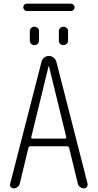

<svg xmlns="http://www.w3.org/2000/svg" viewBox="-20 -1039 540 1059"><path d="M152.3 -282.2Q151.4 -279.3 153.3 -276.9Q155.3 -274.4 158.2 -274.4H339.8Q342.8 -274.4 344.2 -276.9Q345.7 -279.3 345.7 -282.2L250 -673.8Q250 -674.8 249 -674.8Q248 -674.8 248 -673.8ZM55.7 0Q45.9 0 39.6 -7.3Q33.2 -14.6 36.1 -25.4L209 -698.2Q211.9 -711.9 223.6 -721.2Q235.4 -730.5 249.5 -730.5Q263.7 -730.5 275.4 -721.2Q287.1 -711.9 291 -698.2L462.9 -26.4Q464.8 -16.6 459 -8.3Q453.1 0 443.4 0Q431.6 0 421.9 -7.3Q412.1 -14.6 409.2 -26.4L361.3 -223.6Q359.4 -231.4 349.6 -232.4H148.4Q138.7 -232.4 136.7 -223.6L88.9 -25.4Q85.9 -14.6 76.2 -7.3Q66.4 0 55.7 0ZM372.1 -978.5H127.9Q119.1 -978.5 113.8 -984.9Q108.4 -991.2 108.4 -999Q108.4 -1006.8 113.8 -1012.7Q119.1 -1018.6 127.9 -1018.6H372.1Q379.9 -1018.6 385.7 -1012.7Q391.6 -1006.8 391.6 -999Q391.6 -991.2 385.7 -984.9Q379.9 -978.5 372.1 -978.5ZM304.7 -868.2Q304.7 -877.9 312 -884.8Q319.3 -891.6 329.6 -891.6Q339.8 -891.6 347.7 -884.8Q355.5 -877.9 355.5 -868.2V-815.4Q355.5 -804.7 347.7 -797.4Q339.8 -790 329.6 -790Q319.3 -790 312 -796.9Q304.7 -803.7 304.7 -815.4ZM144.5 -868.2Q144.5 -877.9 151.9 -884.8Q159.2 -891.6 169.4 -891.6Q179.7 -891.6 187.5 -884.8Q195.3 -877.9 195.3 -868.2V-815.4Q195.3 -804.7 187.5 -797.4Q179.7 -790 169.4 -790Q159.2 -790 151.9 -796.9Q144.5 -803.7 144.5 -815.4Z"/></svg>

Font: Rounded Mgen+ 1mn light
Style: Regular
Weight: 200
Designer: [Source Han Sans]
Ryoko NISHIZUKA  (kana & ideographs); Paul D. Hunt (Latin, Greek & Cyrillic); Wenlong ZHANG  (bopomofo
Version: Version 1.059.20150602